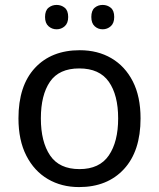

<svg xmlns="http://www.w3.org/2000/svg" viewBox="-20 -750 645 780"><path d="M551 -269Q551 -136 483.5 -63Q416 10 301 10Q230 10 174.5 -22.5Q119 -55 87 -117.5Q55 -180 55 -269Q55 -402 122 -474Q189 -546 304 -546Q377 -546 432.5 -513.5Q488 -481 519.5 -419.5Q551 -358 551 -269ZM146 -269Q146 -174 183.5 -118.5Q221 -63 303 -63Q384 -63 422 -118.5Q460 -174 460 -269Q460 -364 422 -418Q384 -472 302 -472Q220 -472 183 -418Q146 -364 146 -269ZM163 -681Q163 -707 177 -718.5Q191 -730 210 -730Q229 -730 243 -718.5Q257 -707 257 -681Q257 -656 243 -643.5Q229 -631 210 -631Q191 -631 177 -643.5Q163 -656 163 -681ZM351 -681Q351 -707 364.5 -718.5Q378 -730 397 -730Q416 -730 430 -718.5Q444 -707 444 -681Q444 -656 430 -643.5Q416 -631 397 -631Q378 -631 364.5 -643.5Q351 -656 351 -681Z"/></svg>

Font: Noto Sans Tai Tham
Style: Regular
Weight: 400
Designer: Monotype Design Team 2013. Revised by David WIlliams 2020
Foundry: Monotype Imaging Inc.
Version: Version 2.002